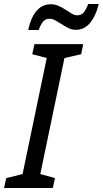

<svg xmlns="http://www.w3.org/2000/svg" viewBox="-40 -933 510 953"><path d="M-20 0 -9 -49 72 -69 192 -645 120 -664 131 -714H373L363 -664L280 -645L160 -69L233 -49L222 0ZM100 -784Q109 -826 124.5 -854.5Q140 -883 162 -897.5Q184 -912 212 -912Q233 -912 251.5 -903.5Q270 -895 286 -884.5Q302 -874 316 -865.5Q330 -857 343 -857Q363 -857 374.5 -870Q386 -883 398 -913H450Q440 -872 423.5 -843Q407 -814 385.5 -799.5Q364 -785 336 -785Q317 -785 300 -793.5Q283 -802 267 -812.5Q251 -823 235.5 -831.5Q220 -840 205 -840Q186 -840 174 -826Q162 -812 152 -784Z"/></svg>

Font: Noto Sans Display
Style: Italic
Weight: 400
Italic angle: -12°
Designer: Monotype Design Team
Foundry: Monotype Imaging Inc.
Version: Version 2.003